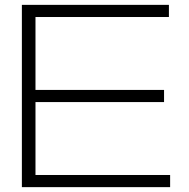

<svg xmlns="http://www.w3.org/2000/svg" viewBox="-20 -770 776 790"><path d="M655 -400V-350H126V-50H680V0H70V-750H675V-700H126V-400Z"/></svg>

Font: Bounded
Style: Regular
Weight: 200
Designer: Vlad Churkin
Version: Version 1.0